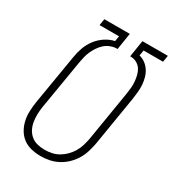

<svg xmlns="http://www.w3.org/2000/svg" viewBox="-180 -838 859 948"><g transform="rotate(30 250.0 -363.5)"><path d="M199 8Q172 8 146 2Q120 -4 99.5 -19Q79 -34 66 -56Q53 -78 47 -103.5Q41 -129 42 -156Q43 -183 47 -210L95 -497Q99 -524 109 -552Q119 -580 137 -604Q155 -628 180.5 -645Q206 -662 234 -668L239 -698H128L134 -735H279L264 -640H255Q238 -639 221.5 -632Q205 -625 192 -613Q179 -601 169 -586Q159 -571 152 -555.5Q145 -540 141 -523.5Q137 -507 134 -491L86 -204Q83 -183 82.5 -162Q82 -141 85.5 -120.5Q89 -100 98 -82.5Q107 -65 122.5 -52Q138 -39 158.5 -34Q179 -29 200 -29Q220 -29 240 -33Q260 -37 278.5 -47.5Q297 -58 312.5 -73.5Q328 -89 339 -107.5Q350 -126 356 -146Q362 -166 366 -186L413 -472Q416 -490 417.5 -507.5Q419 -525 417.5 -542.5Q416 -560 412 -576.5Q408 -593 399.5 -607Q391 -621 376 -630Q361 -639 344 -640H336L351 -735H496L490 -698H379L374 -667Q393 -662 408.5 -650.5Q424 -639 434.5 -623Q445 -607 450.5 -587.5Q456 -568 457.5 -548Q459 -528 457 -507.5Q455 -487 452 -466L405 -180Q400 -155 392.5 -131Q385 -107 371.5 -85Q358 -63 338.5 -44.5Q319 -26 296 -14Q273 -2 248 3Q223 8 199 8Z"/></g></svg>

Font: Iosevka Extralight
Style: Italic
Weight: 200
Italic angle: -9°
Monospace: yes
Designer: Belleve Invis
Foundry: Belleve Invis
Version: Version 32.5.0; ttfautohint (v1.8.4)